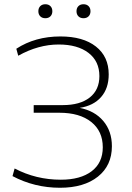

<svg xmlns="http://www.w3.org/2000/svg" viewBox="-20 -876 621 906"><path d="M398 -799Q389 -790 374 -790Q359 -790 350 -799Q341 -808 341 -823Q341 -838 350 -847Q359 -856 374 -856Q389 -856 398 -847Q407 -838 407 -823Q407 -808 398 -799ZM218 -799Q209 -790 194 -790Q179 -790 170 -799Q161 -808 161 -823Q161 -838 170 -847Q179 -856 194 -856Q209 -856 218 -847Q227 -838 227 -823Q227 -808 218 -799ZM263 10Q143 10 39 -45L49 -81Q150 -28 267 -28Q360 -28 412.5 -68Q465 -108 465 -181Q465 -257 410.5 -300.5Q356 -344 260 -344H139V-380H276Q358 -380 403.5 -416Q449 -452 449 -517Q449 -587 397.5 -626.5Q346 -666 257 -666Q161 -666 66 -613L57 -646Q146 -704 265 -704Q372 -704 432.5 -656.5Q493 -609 493 -525Q493 -459 457 -418Q421 -377 356 -367Q427 -353 467.5 -305Q508 -257 508 -186Q508 -95 442 -42.5Q376 10 263 10Z"/></svg>

Font: Cantarell Light
Style: Regular
Weight: 300
Designer: Dave Crossland, Nikolaus Waxweiler, Florian Fecher, Jacques Le Bailly, Eben Sorkin, Alexei Vanyashin, Alexios Zavras, Em
Version: Version 0.303